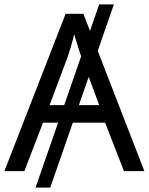

<svg xmlns="http://www.w3.org/2000/svg" viewBox="-20 -780 679 875"><path d="M499 -760 209 75H142L432 -760ZM545 0 459 -221H176L91 0H0L279 -717H360L638 0ZM432 -301 352 -517Q349 -525 342 -546Q335 -567 328.5 -589.5Q322 -612 318 -624Q311 -593 302 -563.5Q293 -534 287 -517L206 -301Z"/></svg>

Font: Noto IKEA Simplified Chinese
Style: Regular
Weight: 400
Designer: Monotype Design Team
Foundry: Monotype Imaging Inc.
Version: Version 1.100